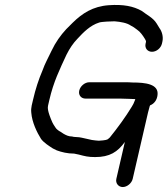

<svg xmlns="http://www.w3.org/2000/svg" viewBox="-20 -677 677 775"><path d="M525.3 -274C522.5 -268 520.3 -262.7 518.6 -258L511.8 -246C487 -205.1 454 -159.9 423.2 -122C418.9 -118 415.6 -115.3 413.3 -114C408.1 -111 383.5 -109 379.2 -109C375.2 -109 370.9 -109.3 366.4 -110L350.9 -112C341.7 -113.6 308.6 -122.1 299.4 -123C294.7 -123 289.8 -123.3 284.6 -124C280 -124 275.4 -124.7 271.1 -126C256.5 -126 245.8 -131.8 236.6 -137L224.5 -145C220.3 -147 216.2 -149.7 212.3 -153C204.9 -158.2 201.1 -167.5 196.2 -174C191.3 -180.3 178.6 -213.4 176.4 -222.5C173.9 -232.4 171.6 -241 174.2 -252L179.3 -274C196.2 -347.2 220.9 -396.7 248.3 -456C261.6 -482.4 275.3 -502.5 292.1 -520C316.8 -546.8 344.2 -574.8 380.3 -586C389.2 -589.5 430.7 -591 442.4 -591C467.4 -588.9 492.3 -584.6 507.5 -574L519.9 -567L533.6 -557C546.4 -548.6 556.5 -533.5 564.3 -521C565.8 -518.4 570.2 -511.8 569.3 -508L567.7 -501C563.4 -482.7 575.4 -468 593.5 -468C611.7 -468 629.4 -482.7 633.7 -501L635.5 -509C640.2 -529.2 633 -551.3 624 -563C621.2 -568.3 617.3 -574.7 612.4 -582C597.8 -605.6 574 -615.8 552.1 -633C518.6 -652 477.5 -660.1 419.4 -656C355 -651.6 311.6 -622.9 273.1 -585L247.1 -559C224.7 -534.7 204.4 -506.7 188 -472C174 -441.7 161.8 -421.9 151.7 -393C136 -356.4 123.3 -317.7 113.3 -274L107.9 -251C105.8 -241.7 105.2 -232 106.3 -222C109.2 -183.5 129.2 -142.4 145.8 -116C158 -100.2 175.9 -89.2 193 -78L209.2 -70C229 -62.8 252.1 -57 279.2 -57L298.2 -53C322.4 -46.6 335.5 -43 363.9 -43C423.1 -43 454.5 -63.6 484 -104L449.6 45C445.6 62.4 457.9 78 475.5 78C493.1 78 511.6 62.4 515.6 45L577.5 -223C579.6 -232.3 582 -241 584.5 -249C584.8 -250.3 585.4 -251.3 586.2 -252C602.3 -257.9 614.1 -273.9 615.9 -294C620.9 -337.9 567.1 -344 515.4 -344C505.6 -344.7 494.3 -345 481.6 -345H340.6C322.4 -345 304.1 -329.6 299.9 -311.5C295.7 -293.4 307.1 -279 325.4 -279H466.4C479.1 -279 490.3 -278.7 500.2 -278C508.8 -278 517.4 -277.7 525.9 -277Z"/></svg>

Font: HoneyBee
Style: RegIt
Weight: 400
Foundry: Cannot Into Space Fonts
Version: Version 0.89